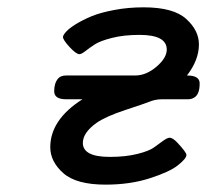

<svg xmlns="http://www.w3.org/2000/svg" viewBox="-20 -498 565 524"><path d="M117.2 -96.2Q117.2 -171.4 205.1 -227.1H160.2Q127.9 -227.1 127.9 -249Q127.9 -271 138.2 -283.2Q145 -292 161.1 -292H349.1Q378.9 -292 407 -315.9Q435.1 -339.8 435.1 -362.8Q435.1 -402.8 360.8 -402.8Q317.9 -402.8 285.4 -394.5Q252.9 -386.2 238.5 -376.7Q224.1 -367.2 213.1 -358.6Q202.1 -350.1 196.8 -350.1Q188 -350.1 169.9 -369.6Q151.9 -389.2 151.9 -397Q151.9 -401.9 160.4 -411.4Q168.9 -420.9 187.5 -432.4Q206.1 -443.8 230.5 -453.9Q254.9 -463.9 292.5 -470.9Q330.1 -478 372.1 -478Q453.1 -478 488 -446.5Q522.9 -415 522.9 -377Q522.9 -334 490.2 -292Q525.4 -292 524.9 -270Q524.9 -239.3 508.8 -231Q502 -227.1 493.2 -227.1H421.9Q402.8 -227.1 384.8 -219.2Q375 -215.3 322 -197.8Q269 -180.2 244.1 -163.1Q206.1 -136.2 206.1 -107.9Q206.1 -69.8 279.8 -69.8Q322.8 -69.8 355 -77.9Q387.2 -85.9 400.6 -95.9Q414.1 -106 425.5 -114Q437 -122.1 442.9 -122.1Q451.7 -122.1 464.8 -107.9Q488.8 -82 488.8 -75.2Q488.8 -65.4 465.8 -47.1Q442.9 -28.8 388.9 -11.5Q335 5.9 268.1 5.9Q188 5.9 152.6 -25.6Q117.2 -57.1 117.2 -96.2Z"/></svg>

Font: CMU Concrete
Style: BoldItalic
Weight: 700
Italic angle: -14.04°
Version: Version 0.7.0